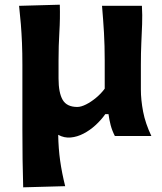

<svg xmlns="http://www.w3.org/2000/svg" viewBox="-20 -576 686 813"><path d="M78.2 217.2 256 212.3Q242 156.3 234.7 104.6Q227.5 53 226.4 -5.2Q251.9 8.8 279.5 6.2Q307 3.7 334 -10.4Q361.1 -24.5 384.7 -46.2Q408.3 -67.8 425.8 -92.6H439.5Q442.6 -68.8 448.6 -45.9Q454.6 -23.1 466.4 0H621Q595.6 -53.3 586 -103.3Q576.5 -153.3 576.5 -197.3V-301.1Q576.5 -352 578.4 -393.8Q580.4 -435.6 581.8 -473.9Q583.2 -512.1 580.9 -551.3H412Q417.1 -492 420.3 -437.2Q423.4 -382.4 423.4 -320.1V-200.5Q408.1 -179.7 386.8 -162Q365.5 -144.3 344.3 -133.7Q323 -123.1 307.5 -123.1Q262.9 -123.1 245.4 -153.1Q227.9 -183.2 227.9 -243.5V-320.1Q227.9 -382.4 231.4 -439.6Q234.9 -496.8 233.3 -556.1L60.8 -551.3Q65.2 -511.8 68.3 -473.6Q71.4 -435.4 73.1 -393.8Q74.8 -352.2 74.8 -301.1V-27.4Q74.8 41.2 75.6 99.5Q76.5 157.9 78.2 217.2Z"/></svg>

Font: Pinar-VF
Style: Regular
Weight: 300
Designer: Amin Abedi
Version: Version 3.0